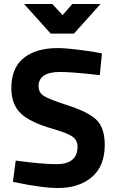

<svg xmlns="http://www.w3.org/2000/svg" viewBox="-20 -934 584 966"><path d="M493 -665 482 -556Q341 -572 283 -572Q174 -572 174 -500Q174 -468 201 -451Q228 -434 315 -406Q427 -370 467 -329.5Q507 -289 507 -205Q507 -98 442 -43Q377 12 272 12Q231 12 174 4Q117 -4 81 -12L45 -19L59 -126Q193 -108 264 -108Q370 -108 370 -196Q370 -228 345.5 -246Q321 -264 248 -285Q132 -318 84.5 -363.5Q37 -409 37 -490Q37 -592 99 -642Q161 -692 269 -692Q309 -692 365 -685Q421 -678 457 -672ZM235 -765 101 -914H243L295 -858L344 -914H486L352 -765Z"/></svg>

Font: TitilliumText
Style: ExtraBold
Weight: 800
Designer: Accademia di Belle Arti di Urbino and others
Foundry: Accademia di Belle Arti di Urbino and others.
Version: Version 60.001